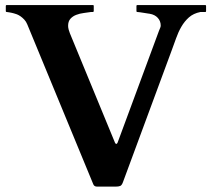

<svg xmlns="http://www.w3.org/2000/svg" viewBox="-20 -708 819 742"><path d="M355 13.2Q343.3 13.2 339.8 2.4L85.4 -613.8Q81.1 -624.5 74 -632.1Q66.9 -639.6 59.6 -644.8Q52.2 -649.9 45.4 -652.6Q38.6 -655.3 34.2 -656.2Q30.8 -657.2 26.4 -658.2Q22 -659.2 17.8 -659.9Q13.7 -660.6 10.3 -661.1Q6.8 -661.6 6.3 -661.6Q2.4 -661.6 2.4 -665.5V-684.6Q2.4 -688.5 6.3 -688.5H338.4Q341.3 -688.5 341.8 -687.3Q342.3 -686 342.3 -684.6V-665.5Q342.3 -664.6 341.6 -663.1Q340.8 -661.6 338.4 -661.6H331.1Q318.8 -659.7 303.5 -657.7Q288.1 -655.8 274.7 -650.6Q261.2 -645.5 252.2 -635.5Q243.2 -625.5 243.2 -607.9Q243.2 -601.6 245.4 -593.3Q247.6 -585 250 -579.6L424.3 -156.7Q424.8 -155.3 425.5 -154.5Q426.3 -153.8 427.2 -152.8Q428.2 -151.9 429.2 -151.9Q432.6 -151.9 434.6 -157.2L594.7 -589.8Q596.7 -595.2 598.9 -599.9Q601.1 -604.5 601.1 -609.4Q601.1 -626.5 589.8 -638.9Q578.6 -651.4 558.6 -654.8Q555.7 -655.3 549.1 -656.2Q542.5 -657.2 535.2 -658.4Q527.8 -659.7 521 -660.6Q514.2 -661.6 511.2 -661.6Q507.3 -661.6 507.3 -665.5V-684.6Q507.3 -685.5 507.8 -687Q508.3 -688.5 511.2 -688.5H772.5Q775.4 -688.5 775.9 -687Q776.4 -685.5 776.4 -684.6V-665.5Q776.4 -664.1 775.9 -662.8Q775.4 -661.6 772.5 -661.6H754.4Q727.5 -656.2 710.2 -640.9Q692.9 -625.5 680.9 -604.7Q668.9 -584 660.6 -560.3Q652.3 -536.6 644 -514.6L455.1 -3.9Q450.7 8.3 444.3 10.7Q438 13.2 426.8 13.2H355Z"/></svg>

Font: Cardo
Style: Bold
Weight: 700
Designer: David J. Perry
Foundry: David J. Perry
Version: Version 1.0011